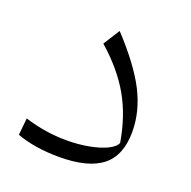

<svg xmlns="http://www.w3.org/2000/svg" viewBox="-94 -574 666 671"><g transform="rotate(20 238.5 -238.0)"><path d="M403.3 -165Q403.3 -76.7 351.6 -35.9Q299.8 4.9 192.9 4.9Q102.1 4.9 34.2 -20L40.5 -83Q119.1 -58.6 196.3 -58.6Q240.7 -58.6 279.3 -65.9Q317.9 -73.2 344 -85.7Q370.1 -98.1 376.5 -114.3Q360.8 -209 319.8 -281.2Q278.8 -353.5 202.6 -420.4L241.2 -481.4Q327.6 -388.7 365.5 -314.7Q403.3 -240.7 403.3 -165Z"/></g></svg>

Font: Pinar-DS2-FD Light
Style: Regular
Weight: 300
Designer: Amin Abedi
Version: Version 2.000